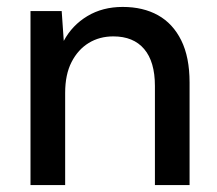

<svg xmlns="http://www.w3.org/2000/svg" viewBox="-20 -534 627 554"><path d="M68 0V-502H158L164 -416Q188 -461 232 -487.5Q276 -514 334 -514Q393 -514 436 -490Q479 -466 503 -417.5Q527 -369 527 -296V0H427V-286Q427 -356 396 -392.5Q365 -429 307 -429Q267 -429 236 -410Q205 -391 186.5 -355Q168 -319 168 -266V0Z"/></svg>

Font: DM Sans 16pt Medium
Style: Regular
Weight: 500
Version: Version 4.004;gftools[0.9.30]